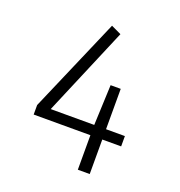

<svg xmlns="http://www.w3.org/2000/svg" viewBox="-129 -823 873 933"><g transform="rotate(20 307.5 -357.0)"><path d="M436.9 -231.8H534.4V-178.5H436.9V0H375.4V-178.5H82.1V-227.7L292.3 -714.4L344.6 -689.7L150.8 -231.8H375.9L384.6 -440.5H436.9Z"/></g></svg>

Font: Fira Code Fixed Light
Style: Regular
Weight: 300
Monospace: yes
Designer: Carrois Corporate, Edenspiekermann AG, Nikita Prokopov
Foundry: Carrois Corporate, Edenspiekermann AG, Nikita Prokopov
Version: Version 5.002